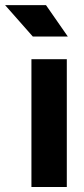

<svg xmlns="http://www.w3.org/2000/svg" viewBox="-77 -743 333 763"><path d="M47.9 0H188.5V-507.8H47.9ZM53.5 -597.7H192.6L105.7 -722.7H-56.8Z"/></svg>

Font: Giphurs SC
Style: Regular
Weight: 400
Version: Version 0.920